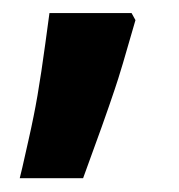

<svg xmlns="http://www.w3.org/2000/svg" viewBox="-20 -651 270 290"><path d="M13.7 -397.9Q18.6 -419.4 22.9 -438.7Q27.3 -458 30.8 -475.6Q36.6 -503.9 42.5 -543.5Q48.3 -583 54.7 -631.3H178.7L184.6 -620.6Q162.1 -541.5 153.3 -516.1Q138.2 -470.7 105.5 -381.8H9.8Z"/></svg>

Font: Viking Open Sans
Style: Bold
Weight: 700
Foundry: Ascender Corporation
Version: Version 2.001